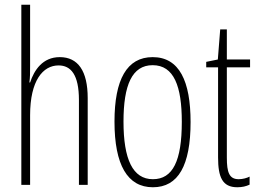

<svg xmlns="http://www.w3.org/2000/svg" viewBox="-20 -780 1089 810"><path d="M107 -503V-760H70V0H107V-294C107 -440 161 -504 227 -504C279 -504 313 -465 313 -358V0H350V-366C350 -481 309 -539 232 -539C160 -539 124 -484 107 -432H104C107 -455 107 -472 107 -503Z M784 -265C784 -437 737 -539 624 -539C515 -539 463 -444 463 -267C463 -84 518 10 625 10C732 10 784 -82 784 -265ZM501 -267C501 -421 537 -505 624 -505C714 -505 747 -416 747 -266C747 -101 709 -24 625 -24C540 -24 501 -108 501 -267Z M987 -24C947 -24 937 -53 937 -115V-496H1035V-529H937V-656H909L899 -529L850 -519V-496H900V-116C900 -33 918 10 981 10C1002 10 1018 6 1033 -1V-35C1022 -29 1004 -24 987 -24Z"/></svg>

Font: Noto Sans Sinhala ExtraCondensed ExtraLight
Style: Regular
Weight: 200
Width: 2
Designer: Jelle Bosma - Monotype Design Team
Foundry: Monotype Imaging Inc.
Version: Version 2.006